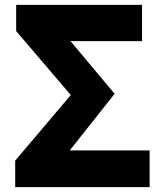

<svg xmlns="http://www.w3.org/2000/svg" viewBox="-20 -764 670 784"><path d="M42 0H591V-150H265L448 -381L268 -596H560V-744H46V-637L269 -376L42 -108Z"/></svg>

Font: Noto Sans Korean Black
Style: Bold
Weight: 900
Designer: Ryoko NISHIZUKA (kana & ideographs); Paul D. Hunt (Latin, Greek & Cyrillic); Wenlong ZHANG (bopomofo); Sandoll Communica
Foundry: Adobe Systems Incorporated
Version: Version 1.000;PS 1;hotconv 1.0.78;makeotf.lib2.5.61930